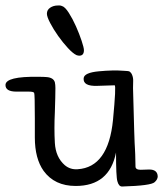

<svg xmlns="http://www.w3.org/2000/svg" viewBox="-68 -661 595 700"><path d="M103 -611Q103 -625 115 -633Q127 -641 143 -641Q147 -641 150 -641Q153 -641 158 -639Q169 -636 183 -614Q197 -592 209 -565Q221 -538 229.5 -512.5Q238 -487 238 -478Q238 -458 221 -458Q217 -458 211 -460Q198 -466 179.5 -486Q161 -506 144 -530Q127 -554 115 -577Q103 -600 103 -611ZM-48 -351Q-48 -383 73 -381Q91 -381 102 -380Q127 -378 132 -361Q134 -352 134 -340Q134 -312 132 -252Q129 -192 132 -140Q135 -88 168 -59Q188 -42 215 -44Q327 -51 344 -224Q356 -350 350 -350Q345 -350 287 -348Q234 -346 237 -376Q239 -396 292 -401Q345 -406 382 -403Q401 -402 403 -401Q411 -396 414 -387Q418 -377 417.5 -365Q417 -353 417 -340Q422 -141 424 -119Q425 -111 426 -54Q426 -42 445 -42Q445 -42 476 -43Q506 -43 507 -18Q507 -7 496 3Q483 16 377 19Q365 19 360 0Q355 -16 355 -105Q331 17 208 17Q131 17 91 -38Q59 -83 59 -160Q59 -160 59 -229Q59 -318 56.5 -322.5Q54 -327 37 -327H-8Q-48 -327 -48 -351Z"/></svg>

Font: Scratch Savers
Style: Book
Weight: 400
Designer: Pablo Impallari, Rodrigo Fuenzalida, Brenda Gallo
Foundry: Pablo Impallari, Rodrigo Fuenzalida, Brenda Gallo
Version: Version 4.0b1